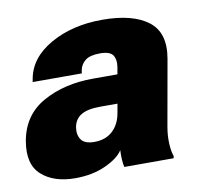

<svg xmlns="http://www.w3.org/2000/svg" viewBox="-71 -604 747 685"><g transform="rotate(-10 302.0 -261.0)"><path d="M-2.4 -151.9Q-16.6 -69.3 27.6 -30Q71.8 9.3 148.9 9.3Q211.4 9.3 259 -12.5Q306.6 -34.2 323.7 -61.5Q322.8 -45.4 323.7 -28.1Q324.7 -10.7 327.6 0H506.3L507.8 -7.8Q501 -26.4 499.8 -54.9Q498.5 -83.5 503.9 -114.3L546.4 -353.5Q562.5 -445.8 506.6 -488.3Q450.7 -530.8 340.8 -530.8Q231.9 -530.8 152.6 -485.6Q73.2 -440.4 60.1 -365.7L58.1 -355H236.3L237.8 -365.7Q241.7 -387.2 258.8 -400.6Q275.9 -414.1 312 -414.1Q348.6 -414.1 359.1 -397.7Q369.6 -381.3 365.2 -355L360.8 -329.6H272.5Q168 -329.6 90.8 -286.6Q13.7 -243.7 -2.4 -151.9ZM182.6 -169.9Q188 -198.7 211.2 -212.6Q234.4 -226.6 280.8 -226.6H342.8L336.9 -193.8Q330.1 -153.8 304.7 -130.1Q279.3 -106.4 238.3 -106.4Q203.1 -106.4 190.7 -124.5Q178.2 -142.6 182.6 -169.9Z"/></g></svg>

Font: Roboto Flex
Style: wght 900 wdth 100 opsz 14.0 GRAD 0.00 slnt -10.00 XTRA 468 XOPQ 96 YOPQ 79 YTLC 514 YTUC 712 YTAS 750 YTDE -203.00 YTFI 738
Weight: 900
Italic angle: -10°
Designer: Berlow after Robertson
Foundry: Google
Version: Version 3.100